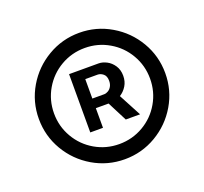

<svg xmlns="http://www.w3.org/2000/svg" viewBox="-101 -835 839 789"><g transform="rotate(-20 318.5 -440.5)"><path d="M221.7 -571.3H350.6Q367.7 -571.3 385.7 -562Q403.8 -552.7 416.3 -533.9Q428.7 -515.1 428.7 -489.3Q428.7 -464.4 417.2 -445.6Q405.8 -426.8 387.2 -415L439.5 -316.4H377L333 -402.3H277.3V-316.4H221.7ZM42 -440.4Q42 -515.1 79.3 -578.6Q116.7 -642.1 180.2 -679.4Q243.7 -716.8 318.4 -716.8Q393.1 -716.8 456.5 -679.4Q520 -642.1 557.4 -578.6Q594.7 -515.1 594.7 -440.4Q594.7 -365.7 557.4 -302.2Q520 -238.8 456.5 -201.4Q393.1 -164.1 318.4 -164.1Q243.7 -164.1 180.2 -201.4Q116.7 -238.8 79.3 -302.2Q42 -365.7 42 -440.4ZM528.3 -440.4Q528.3 -497.6 500.2 -545.9Q472.2 -594.2 423.8 -622.3Q375.5 -650.4 318.4 -650.4Q261.2 -650.4 212.9 -622.3Q164.6 -594.2 136.5 -545.9Q108.4 -497.6 108.4 -440.4Q108.4 -383.3 136.5 -335Q164.6 -286.6 212.9 -258.5Q261.2 -230.5 318.4 -230.5Q375.5 -230.5 423.8 -258.5Q472.2 -286.6 500.2 -335Q528.3 -383.3 528.3 -440.4ZM329.1 -444.3Q337.4 -444.3 346.4 -449.5Q355.5 -454.6 361.3 -464.8Q367.2 -475.1 367.2 -489.3Q367.2 -510.3 355.5 -519.8Q343.8 -529.3 331.1 -529.3H277.3V-444.3Z"/></g></svg>

Font: Pretendard Std
Style: Regular
Weight: 400
Designer: Base glyphs from Inter by Rasmus Andersson; Hangeul glyphs from Noto Sans CJK(Source Han Sans) by Jang Soo-young and Kan
Foundry: Kil Hyung-jin
Version: Version 1.309